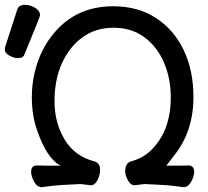

<svg xmlns="http://www.w3.org/2000/svg" viewBox="-22 -749 863 796"><path d="M739 27Q719 25 695.5 21.5Q672 18 578 14L536 19Q519 19 508 -2Q497 -23 497 -38Q497 -73 521 -80Q572 -93 608 -130Q686 -209 686 -345Q686 -425 657.5 -490.5Q629 -556 576 -595Q523 -634 449 -634Q374 -634 319.5 -594Q265 -554 234.5 -486Q204 -418 204 -329Q204 -240 246 -170.5Q288 -101 369 -80Q393 -73 393 -45Q393 -23 382 -2Q371 19 354 19L312 14Q218 18 194.5 21.5Q171 25 151 27Q132 27 119.5 4.5Q107 -18 107 -36Q107 -63 131 -63Q154 -62 230 -62Q172 -90 130 -214Q110 -273 110 -347Q110 -420 133.5 -489.5Q157 -559 202 -612Q295 -723 447 -723Q550 -723 624.5 -674.5Q699 -626 739.5 -541.5Q780 -457 780 -347Q780 -206 702 -107Q667 -62 668 -62Q742 -62 759 -63Q783 -63 783 -36Q783 -18 770.5 4.5Q758 27 739 27ZM53 -508Q36 -508 17 -518.5Q-2 -529 -2 -543Q-2 -554 0 -556L49 -708Q55 -729 82 -729Q102 -729 123 -717Q144 -705 144 -685Q144 -680 80 -525Q75 -508 53 -508Z"/></svg>

Font: LXGW ZhenKai
Style: Regular
Weight: 400
Designer: LXGW / Fontworks Inc.
Foundry: LXGW / Fontworks Inc.
Version: Version 0.800;June 8, 2025